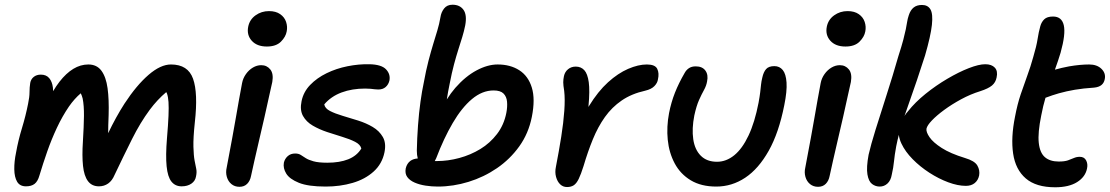

<svg xmlns="http://www.w3.org/2000/svg" viewBox="-20 -780 4699 813"><path d="M90 9Q64 9 52.5 -10.5Q41 -30 40.5 -63Q40 -96 48 -134Q57 -185 73 -237.5Q89 -290 99 -341Q105 -369 105 -389.5Q105 -410 108 -429Q111 -445 123 -454.5Q135 -464 153 -464Q176 -464 188.5 -449Q201 -434 204 -409Q205 -402 205 -394Q218 -416 232 -434Q260 -470 290.5 -488.5Q321 -507 354 -507Q390 -507 409.5 -480.5Q429 -454 435.5 -406.5Q442 -359 440 -293Q438 -246 438 -216Q471 -285 507 -341Q558 -419 609 -463Q660 -507 704 -507Q776 -507 797.5 -446.5Q819 -386 805 -262Q798 -196 799 -158.5Q800 -121 804 -100Q808 -79 811 -65Q814 -51 810 -33Q807 -14 790.5 -2.5Q774 9 749 9Q722 9 706 -11Q690 -31 685.5 -76Q681 -121 687 -194Q692 -253 693.5 -289.5Q695 -326 693.5 -348Q692 -370 687 -384Q686 -387 684 -390Q646 -358 614 -315Q574 -261 539 -191Q504 -121 465 -39Q455 -15 438 -3Q421 9 399 9Q369 9 352.5 -13Q336 -35 331.5 -77.5Q327 -120 331 -180Q335 -245 335.5 -289Q336 -333 330 -363Q327 -375 322 -385Q295 -362 272 -329Q244 -288 221 -239Q198 -190 180 -138.5Q162 -87 147 -37Q140 -12 126.5 -1.5Q113 9 90 9Z M994 11Q974 11 960 -0.5Q946 -12 940.5 -31Q935 -50 940 -71Q954 -145 963.5 -196.5Q973 -248 979.5 -286Q986 -324 992 -357.5Q998 -391 1005 -428Q1009 -449 1021.5 -466.5Q1034 -484 1051 -494Q1068 -504 1086 -504Q1110 -504 1124.5 -486Q1139 -468 1133 -433Q1128 -412 1119.5 -372.5Q1111 -333 1100 -284.5Q1089 -236 1077.5 -187.5Q1066 -139 1057 -98.5Q1048 -58 1043 -35Q1039 -14 1026.5 -1.5Q1014 11 994 11ZM1110 -583Q1068 -583 1046 -607.5Q1024 -632 1031 -667Q1037 -697 1062 -715Q1087 -733 1119 -733Q1148 -733 1166.5 -720Q1185 -707 1191.5 -687Q1198 -667 1194 -647Q1190 -624 1169.5 -603.5Q1149 -583 1110 -583Z M1359 10Q1285 10 1245.5 -6Q1206 -22 1192 -45Q1178 -68 1182 -91Q1186 -108 1198.5 -119Q1211 -130 1230 -130Q1244 -130 1253.5 -124Q1263 -118 1274.5 -110.5Q1286 -103 1307.5 -97Q1329 -91 1366 -91Q1418 -91 1454.5 -105.5Q1491 -120 1510 -151Q1506 -168 1483.5 -179.5Q1461 -191 1429.5 -200.5Q1398 -210 1365 -221Q1332 -232 1304.5 -248Q1277 -264 1263 -289Q1249 -314 1257 -352Q1265 -391 1293.5 -420.5Q1322 -450 1363 -470Q1404 -490 1451.5 -499.5Q1499 -509 1544 -508Q1595 -507 1614.5 -486.5Q1634 -466 1629 -439Q1625 -422 1613 -411.5Q1601 -401 1582 -401Q1574 -401 1566.5 -402Q1559 -403 1549.5 -404Q1540 -405 1526 -405Q1471 -405 1426.5 -388.5Q1382 -372 1353 -338Q1356 -321 1377.5 -310Q1399 -299 1431 -289.5Q1463 -280 1496.5 -269.5Q1530 -259 1558 -242.5Q1586 -226 1601 -200Q1616 -174 1608 -135Q1598 -86 1562 -53.5Q1526 -21 1473 -5.5Q1420 10 1359 10Z M1834 10Q1808 10 1782 6Q1756 2 1735.5 -7Q1715 -16 1704.5 -30.5Q1694 -45 1698 -67Q1703 -88 1718 -99Q1731 -108 1749 -109Q1745 -123 1745 -142Q1746 -195 1750 -249Q1754 -303 1760.5 -349.5Q1767 -396 1774 -428Q1784 -483 1794.5 -523Q1805 -563 1814.5 -594Q1824 -625 1832 -651.5Q1840 -678 1845 -707Q1848 -728 1860.5 -744Q1873 -760 1896 -760Q1927 -760 1942.5 -738.5Q1958 -717 1950 -673Q1945 -648 1937.5 -623.5Q1930 -599 1921 -571Q1912 -543 1902.5 -507.5Q1893 -472 1884 -425Q1877 -392 1872 -359Q1889 -386 1908 -408Q1951 -457 1998 -482Q2045 -507 2087 -507Q2141 -507 2179 -482.5Q2217 -458 2232 -409Q2247 -360 2232 -285Q2218 -215 2179 -160.5Q2140 -106 2084.5 -68Q2029 -30 1964 -10Q1899 10 1834 10ZM1821 -98Q1826 -98 1830 -98Q1877 -98 1925 -111Q1973 -124 2014 -149Q2055 -174 2084.5 -212.5Q2114 -251 2124 -302Q2129 -328 2127 -349.5Q2125 -371 2112 -384Q2099 -397 2070 -397Q2022 -397 1978.5 -360.5Q1935 -324 1897 -259Q1859 -194 1827 -110Q1824 -104 1821 -98Z M2381 12Q2364 12 2352 0.5Q2340 -11 2334.5 -31Q2329 -51 2334 -74Q2347 -141 2356.5 -201Q2366 -261 2369.5 -311Q2373 -361 2369 -395Q2365 -419 2365 -431.5Q2365 -444 2368 -458Q2372 -476 2385.5 -487Q2399 -498 2418 -498Q2440 -498 2454 -483Q2468 -468 2473 -432Q2478 -396 2472 -332Q2472 -329 2472 -327Q2473 -329 2474 -331Q2512 -393 2554.5 -431.5Q2597 -470 2640 -488.5Q2683 -507 2719 -507Q2754 -507 2763 -488.5Q2772 -470 2766 -444Q2764 -429 2751 -415.5Q2738 -402 2712 -396Q2654 -383 2612.5 -354.5Q2571 -326 2541.5 -284.5Q2512 -243 2490.5 -190.5Q2469 -138 2451 -77Q2440 -42 2430.5 -22.5Q2421 -3 2409.5 4.5Q2398 12 2381 12Z M3013 10Q2949 10 2905 -16.5Q2861 -43 2837 -88Q2813 -133 2807.5 -188Q2802 -243 2813 -301Q2822 -347 2838 -387.5Q2854 -428 2879 -471Q2886 -484 2897.5 -491.5Q2909 -499 2926 -499Q2954 -499 2967 -481Q2980 -463 2974 -435Q2971 -417 2961 -399Q2951 -381 2940 -356.5Q2929 -332 2920 -291Q2909 -235 2915.5 -190.5Q2922 -146 2947.5 -120.5Q2973 -95 3016 -95Q3055 -95 3089 -122.5Q3123 -150 3149.5 -206Q3176 -262 3192 -345Q3197 -372 3199 -389.5Q3201 -407 3202.5 -421.5Q3204 -436 3208 -452Q3213 -475 3224 -487.5Q3235 -500 3259 -500Q3281 -500 3294.5 -483.5Q3308 -467 3310.5 -430.5Q3313 -394 3301 -335Q3278 -218 3235 -141.5Q3192 -65 3135.5 -27.5Q3079 10 3013 10Z M3444 11Q3424 11 3410 -0.5Q3396 -12 3390.5 -31Q3385 -50 3390 -71Q3404 -145 3413.5 -196.5Q3423 -248 3429.5 -286Q3436 -324 3442 -357.5Q3448 -391 3455 -428Q3459 -449 3471.5 -466.5Q3484 -484 3501 -494Q3518 -504 3536 -504Q3560 -504 3574.5 -486Q3589 -468 3583 -433Q3578 -412 3569.5 -372.5Q3561 -333 3550 -284.5Q3539 -236 3527.5 -187.5Q3516 -139 3507 -98.5Q3498 -58 3493 -35Q3489 -14 3476.5 -1.5Q3464 11 3444 11ZM3560 -583Q3518 -583 3496 -607.5Q3474 -632 3481 -667Q3487 -697 3512 -715Q3537 -733 3569 -733Q3598 -733 3616.5 -720Q3635 -707 3641.5 -687Q3648 -667 3644 -647Q3640 -624 3619.5 -603.5Q3599 -583 3560 -583Z M4070 7Q4036 7 3995.5 -8Q3955 -23 3915.5 -48.5Q3876 -74 3844.5 -106Q3813 -138 3797 -172Q3788 -191 3786 -209Q3780 -186 3775 -161Q3768 -123 3765.5 -96.5Q3763 -70 3756 -40Q3752 -16 3738 -3Q3724 10 3705 10Q3687 10 3672.5 -1Q3658 -12 3653 -41.5Q3648 -71 3658 -125Q3667 -165 3687.5 -231Q3708 -297 3734 -377.5Q3760 -458 3784 -542Q3798 -585 3805 -612Q3812 -639 3815.5 -656Q3819 -673 3821 -686.5Q3823 -700 3828 -715Q3835 -737 3848.5 -748Q3862 -759 3884 -759Q3909 -759 3920 -740Q3931 -721 3926 -674.5Q3921 -628 3897 -545Q3878 -486 3862.5 -440Q3847 -394 3834 -358Q3821 -321 3810 -289Q3816 -299 3825 -309Q3855 -347 3899 -382.5Q3943 -418 3991.5 -446.5Q4040 -475 4082.5 -491.5Q4125 -508 4152 -508Q4179 -508 4192.5 -493.5Q4206 -479 4200 -452Q4196 -431 4180.5 -418Q4165 -405 4131 -394Q4089 -381 4049.5 -359.5Q4010 -338 3978 -314.5Q3946 -291 3926 -270Q3906 -249 3903 -235Q3901 -221 3916 -199Q3931 -177 3967.5 -153.5Q4004 -130 4066 -111Q4107 -99 4118.5 -79Q4130 -59 4126 -37Q4122 -17 4107.5 -5Q4093 7 4070 7Z M4448 13Q4367 13 4323.5 -24.5Q4280 -62 4270 -129.5Q4260 -197 4278 -286Q4288 -339 4302 -380.5Q4316 -422 4330 -460Q4344 -498 4355 -538Q4369 -585 4373.5 -614.5Q4378 -644 4385 -669Q4390 -687 4402 -698.5Q4414 -710 4439 -710Q4476 -710 4484.5 -673Q4493 -636 4471 -557Q4460 -521 4449 -491Q4448 -487 4447 -485Q4475 -493 4507 -499Q4554 -507 4592 -507Q4625 -507 4644 -488.5Q4663 -470 4658 -445Q4655 -429 4644 -420Q4633 -411 4613 -409Q4567 -406 4531.5 -400Q4496 -394 4464 -385Q4436 -377 4407 -366Q4397 -333 4389 -291Q4374 -218 4378.5 -175.5Q4383 -133 4404.5 -114.5Q4426 -96 4463 -96Q4488 -96 4502 -101Q4516 -106 4527.5 -111Q4539 -116 4552 -116Q4571 -116 4579 -101Q4587 -86 4583 -67Q4576 -31 4541 -9Q4506 13 4448 13Z"/></svg>

Font: Shantell Sans Light Medium
Style: Italic
Weight: 500
Italic angle: -11°
Version: Version 1.011;[c5ecc13dd]